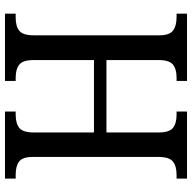

<svg xmlns="http://www.w3.org/2000/svg" viewBox="-20 -734 754 753"><g transform="rotate(90 356.5 -357.0)"><path d="M33 -42H49Q83 -42 100.5 -56.5Q118 -71 118 -113V-605Q118 -645 99.5 -659Q81 -673 47 -673H33V-714H297V-673H284Q250 -673 232.5 -658.5Q215 -644 215 -602V-398H499V-602Q499 -644 481.5 -658.5Q464 -673 429 -673H417V-714H680V-673H665Q631 -673 613 -658.5Q595 -644 595 -602V-109Q595 -69 613 -55.5Q631 -42 665 -42H680V0H417V-42H429Q464 -42 481.5 -56.5Q499 -71 499 -113V-349H215V-113Q215 -71 232.5 -56.5Q250 -42 284 -42H297V0H33Z"/></g></svg>

Font: Noto Serif Narrow
Style: Regular
Weight: 400
Width: 4
Designer: Monotype Design Team
Foundry: Monotype Imaging Inc.
Version: Version 1.001